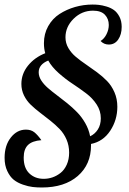

<svg xmlns="http://www.w3.org/2000/svg" viewBox="-30 -770 569 844"><path d="M504.9 -651.9Q504.9 -618.7 489.7 -596.4Q474.6 -574.2 448.2 -574.2Q426.8 -574.2 412.1 -589.8Q428.2 -599.6 438.2 -619.6Q448.2 -639.6 448.2 -660.2Q448.2 -687 431.2 -705.1Q414.1 -723.1 378.9 -723.1Q329.6 -723.1 293.7 -687.7Q257.8 -652.3 257.8 -606Q257.8 -580.6 270.5 -558.8Q283.2 -537.1 303.2 -520.3Q323.2 -503.4 347.4 -487.1Q371.6 -470.7 396 -452.6Q420.4 -434.6 440.4 -414.1Q460.4 -393.6 473.1 -364.5Q485.8 -335.4 485.8 -300.8Q485.8 -242.7 454.6 -195.3Q423.3 -147.9 370.1 -137.2V-130.9Q370.1 -46.9 311.8 3.7Q253.4 54.2 153.8 54.2Q132.8 54.2 113.8 52Q94.7 49.8 71 41.7Q47.4 33.7 30.5 20.3Q13.7 6.8 2 -18.1Q-9.8 -43 -9.8 -76.2Q-9.8 -130.9 17.6 -165.5Q44.9 -200.2 84 -200.2Q106.4 -200.2 121.1 -188.5Q135.7 -176.8 151.9 -153.8Q111.8 -150.9 93 -132.6Q74.2 -114.3 74.2 -77.1Q74.2 -31.2 99.1 -7.6Q124 16.1 162.1 16.1Q181.6 16.1 200.4 9.8Q219.2 3.4 236.1 -9.8Q252.9 -22.9 263.4 -46.1Q273.9 -69.3 273.9 -99.1Q273.9 -129.9 262.5 -156.5Q251 -183.1 232.4 -202.4Q213.9 -221.7 191.4 -239.5Q168.9 -257.3 146.5 -274.4Q124 -291.5 105.5 -309.3Q86.9 -327.1 75.4 -350.6Q64 -374 64 -400.9Q64 -445.3 93 -481.4Q122.1 -517.6 168.9 -536.1Q163.1 -555.7 163.1 -580.1Q163.1 -621.6 181.9 -655Q200.7 -688.5 231.7 -708.5Q262.7 -728.5 300 -739.3Q337.4 -750 377 -750Q391.1 -750 404.8 -748.5Q418.5 -747.1 437.7 -741.5Q457 -735.8 470.9 -725.8Q484.9 -715.8 494.9 -696.8Q504.9 -677.7 504.9 -651.9ZM413.1 -250Q413.1 -282.7 395 -310.5Q377 -338.4 348.1 -360.1Q319.3 -381.8 288.8 -401.9Q258.3 -421.9 228 -448.7Q197.8 -475.6 182.1 -503.9Q140.1 -486.8 140.1 -452.1Q140.1 -434.1 151.1 -416.7Q162.1 -399.4 179.9 -383.8Q197.8 -368.2 219.7 -351.8Q241.7 -335.4 264.9 -316.7Q288.1 -297.9 308.3 -277.3Q328.6 -256.8 344.5 -229.2Q360.4 -201.7 366.2 -170.9Q387.2 -180.7 400.1 -200.9Q413.1 -221.2 413.1 -250Z"/></svg>

Font: Lobster Two
Style: Italic
Weight: 400
Designer: Pablo Impallari
Foundry: Pablo Impallari. www.impallari.com
Version: Version 1.006